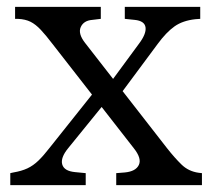

<svg xmlns="http://www.w3.org/2000/svg" viewBox="-20 -540 622 560"><path d="M319 0V-35L344 -37Q376 -40 385 -59Q394 -78 370 -108L133 -412Q114 -437 99 -453Q84 -469 69 -476.5Q54 -484 32 -485H24V-520H274V-485L249 -482Q224 -480 215.5 -461Q207 -442 228 -415L467 -108Q489 -80 509.5 -60Q530 -40 560 -36L569 -35V0ZM10 0V-35L19 -37Q43 -41 60 -49Q77 -57 92 -71.5Q107 -86 124 -108L257 -275L287 -241L179 -108Q156 -80 161.5 -60.5Q167 -41 199 -38L230 -35V0ZM322 -253 293 -287 385 -412Q407 -441 404.5 -460Q402 -479 373 -482L344 -485V-520H564V-485L550 -484Q513 -480 489 -463Q465 -446 440 -412Z"/></svg>

Font: Hedvig Letters Serif 18pt
Style: Regular
Weight: 400
Designer: Alexander Örn & Tor Weibull
Foundry: Kanon Foundry
Version: Version 1.000